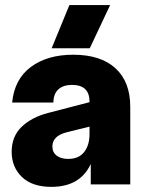

<svg xmlns="http://www.w3.org/2000/svg" viewBox="-20 -725 565 755"><path d="M182.1 9.8Q106.4 9.8 66.2 -29.1Q25.9 -67.9 25.9 -127.9Q25.9 -189 65.4 -226.6Q105 -264.2 168.9 -280.8L332 -323.2V-325.2Q332 -391.1 263.2 -391.1Q229 -391.1 209.7 -373.8Q190.4 -356.4 189.9 -321.8H27.8Q36.6 -413.6 101.3 -461.7Q166 -509.8 268.1 -509.8Q376 -509.8 434.1 -456.5Q492.2 -403.3 492.2 -305.2V0H336.9V-80.1Q294.9 9.8 182.1 9.8ZM183.1 -535.2 252.9 -705.1H413.1L333 -535.2ZM186 -148.9Q186 -126 202.9 -113Q219.7 -100.1 248 -100.1Q289.6 -100.1 310.8 -127Q332 -153.8 332 -198.2V-227.1L243.2 -205.1Q186 -190.9 186 -148.9Z"/></svg>

Font: TASA Orbiter Display Black
Style: Regular
Weight: 900
Designer: Weizhong Zhang
Version: Version 1.000;Glyphs 3.1.2 (3151)